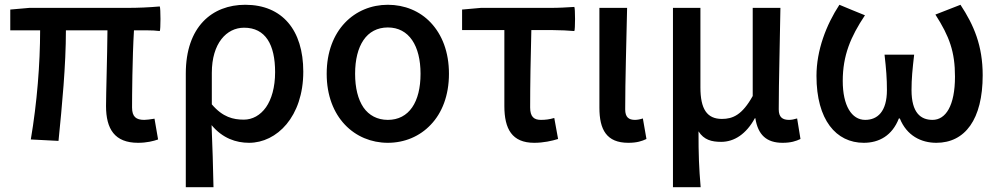

<svg xmlns="http://www.w3.org/2000/svg" viewBox="-20 -584 4189 804"><path d="M239 -551H103L23 -544V-457H148C148 -317 135 -153 109 0L225 6C240 -144 256 -310 256 -457H430C429 -345 424 -190 424 -140C424 -44 460 14 558 14C594 14 622 7 642 0L627 -87C608 -84 594 -82 584 -82C550 -82 533 -95 533 -134C533 -178 534 -341 541 -457H595C613 -457 636 -456 649 -454C653 -457 653 -551 649 -557C604 -553 559 -551 513 -551H376Z M758 -38V200H816H874C872 108 870 35 866 -60C912 -5 968 14 1023 14C1139 14 1250 -95 1250 -284C1250 -458 1162 -564 1007 -564C868 -564 758 -472 758 -276ZM1094 -135C1070 -101 1037 -83 1001 -83C957 -83 913 -93 867 -147V-213V-279C867 -403 929 -468 1002 -468C1092 -468 1132 -397 1132 -282C1132 -218 1117 -168 1094 -135Z M1784 -489C1738 -538 1674 -564 1604 -564C1466 -564 1348 -459 1348 -275C1348 -92 1466 14 1604 14C1674 14 1738 -13 1784 -62C1831 -111 1860 -184 1860 -275C1860 -367 1831 -439 1784 -489ZM1502 -416C1525 -450 1560 -469 1604 -469C1693 -469 1741 -392 1741 -275C1741 -157 1693 -82 1604 -82C1560 -82 1525 -101 1502 -134C1479 -168 1467 -216 1467 -275C1467 -334 1479 -382 1502 -416Z M2092 -299V-140C2092 -44 2124 14 2217 14C2256 14 2291 6 2317 -2L2301 -90C2281 -84 2264 -82 2245 -82C2216 -82 2200 -95 2200 -134C2200 -230 2202 -343 2205 -458H2295C2325 -458 2363 -456 2385 -454C2389 -458 2389 -551 2385 -555C2353 -553 2321 -551 2287 -551H2189H1994L1915 -544V-458H2092Z M2490 -342V-133C2490 -41 2520 14 2611 14C2647 14 2668 7 2687 -2L2672 -88C2660 -84 2648 -82 2639 -82C2613 -82 2598 -93 2598 -126C2598 -246 2603 -408 2606 -551H2548H2490Z M2798 -175V200H2856H2914C2907 117 2905 66 2905 -34C2928 2 2960 10 3000 10C3055 10 3105 -23 3141 -89H3143C3154 -19 3190 14 3257 14C3292 14 3313 7 3332 -2L3318 -88C3305 -84 3294 -82 3284 -82C3257 -82 3241 -93 3241 -126C3241 -246 3246 -408 3248 -551H3132V-182C3088 -103 3049 -86 3003 -86C2940 -86 2913 -128 2913 -218V-551H2798Z M3548 -542 3495 -564C3440 -480 3399 -374 3399 -266C3399 -82 3481 14 3597 14C3661 14 3716 -16 3744 -88H3748C3777 -16 3837 14 3901 14C4021 14 4095 -84 4095 -269C4095 -393 4058 -479 4002 -564L3897 -523C3956 -431 3979 -367 3979 -263C3979 -141 3940 -82 3885 -82C3835 -82 3797 -112 3797 -207C3797 -255 3801 -294 3808 -355H3746H3684C3691 -294 3694 -255 3694 -207C3694 -116 3654 -82 3603 -82C3546 -82 3509 -142 3509 -245C3509 -352 3542 -430 3602 -520Z"/></svg>

Font: GenSekiGothic2 TW M
Style: Regular
Weight: 500
Version: Version 2.100;PS 2.1;hotconv 16.6.51;makeotf.lib2.5.65220 DE